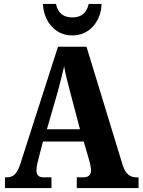

<svg xmlns="http://www.w3.org/2000/svg" viewBox="-20 -950 720 970"><path d="M345 -771C442 -771 492 -855 493 -930H428C418 -882 388 -862 345 -862C303 -862 272 -882 263 -930H197C199 -855 249 -771 345 -771ZM5 0H240V-54H201C173 -54 164 -68 164 -91C164 -109 172 -138 176 -154L197 -235H403L431 -139C434 -128 440 -105 440 -89C440 -63 422 -54 401 -54H368V0H680V-54H670C637 -54 614 -71 600 -115L417 -714H273L84 -126C66 -67 44 -54 13 -54H5ZM217 -297 273 -491C284 -531 294 -573 304 -615C311 -572 323 -530 334 -487L384 -297Z"/></svg>

Font: Noto Serif Sinhala Condensed ExtraBold
Style: Regular
Weight: 800
Width: 3
Designer: Jelle Bosma - Monotype Design Team
Foundry: Monotype Imaging Inc.
Version: Version 2.007